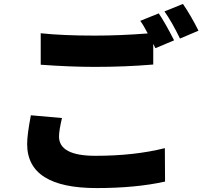

<svg xmlns="http://www.w3.org/2000/svg" viewBox="-20 -898 1040 976"><path d="M295 -298Q280 -234 280 -204Q280 -106 465 -106Q664 -106 818 -145L819 25Q670 58 471 58Q118 58 118 -166Q118 -214 137 -312ZM787 -830Q819 -783 865 -693L770 -653L759 -675V-570Q619 -558 462 -558Q337 -558 187 -569V-729Q298 -717 461 -717Q590 -717 731 -728Q710 -769 693 -792ZM910 -878Q951 -818 989 -742L895 -702Q853 -788 816 -840Z"/></svg>

Font: Source Han Sans CN Heavy
Style: Bold
Weight: 900
Designer: Ryoko NISHIZUKA (kana & ideographs); Paul D. Hunt (Latin, Greek & Cyrillic); Wenlong ZHANG (bopomofo); Sandoll Communica
Foundry: Adobe Systems Incorporated
Version: Version 1.000;PS 1;hotconv 1.0.78;makeotf.lib2.5.61930